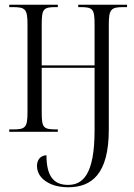

<svg xmlns="http://www.w3.org/2000/svg" viewBox="-20 -556 564 810"><path d="M268 234C366 234 439 179 439 -9V-453C439 -518 449 -526 502 -526H516V-536H310V-526H319C372 -526 379 -518 379 -453V-280H156V-453C156 -518 163 -526 215 -526H224V-536H19V-526H33C87 -526 96 -518 96 -453V-83C96 -17 87 -10 33 -10H19V0H224V-10H219C162 -10 156 -17 156 -83V-270H379V-7C379 183 328 224 267 224C208 224 176 189 176 99C150 100 136 119 136 144C136 179 159 206 198 222C218 230 242 234 268 234Z"/></svg>

Font: Noto Serif Display ExtraCondensed Light
Style: Regular
Weight: 300
Width: 2
Designer: Monotype Design Team
Foundry: Monotype Imaging Inc.
Version: Version 2.009